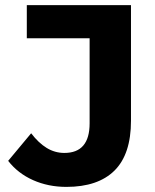

<svg xmlns="http://www.w3.org/2000/svg" viewBox="-20 -720 608 752"><path d="M240 12Q169 12 109.5 -14.5Q50 -41 12 -90L102 -198Q131 -160 163 -140.5Q195 -121 232 -121Q331 -121 331 -237V-570H85V-700H493V-247Q493 -116 428.5 -52Q364 12 240 12Z"/></svg>

Font: Montserrat Z
Style: Bold
Weight: 700
Designer: Julieta Ulanovsky
Foundry: Julieta Ulanovsky
Version: Version 8.000